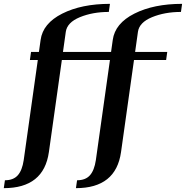

<svg xmlns="http://www.w3.org/2000/svg" viewBox="-49 -770 967 998"><path d="M580.1 20.5Q553.7 208 345.7 208Q345.7 208 351.6 167Q395.5 167 418.5 141.1Q441.4 115.2 449.2 62.5L522.5 -458H272.5L205.1 20.5Q178.7 208 -29.3 208L-23.4 167Q20.5 167 43.5 141.1Q66.4 115.2 74.2 62.5L147.5 -458H106.4L112.3 -500H153.3L162.1 -562.5Q173.8 -648.4 274.4 -699.2Q375 -750 522.5 -750L516.6 -708Q432.6 -708 366.2 -680.7Q299.8 -653.3 293 -604.5L278.3 -500H528.3L537.1 -562.5Q548.8 -648.4 649.4 -699.2Q750 -750 897.5 -750L891.6 -708Q807.6 -708 741.2 -680.7Q674.8 -653.3 668 -604.5L653.3 -500H820.3L814.5 -458H647.5Z"/></svg>

Font: okolaks
Style: BoldItalic
Weight: 600
Width: 8
Italic angle: -8°
Version: Version 000.6.0